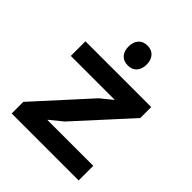

<svg xmlns="http://www.w3.org/2000/svg" viewBox="-237 -1024 1170 1170"><g transform="rotate(45 348.5 -439.0)"><path d="M637.2 -126V0H60.1V-100.1L369.1 -439.9L443.8 -501V-502.9H66.9V-628.9H633.8V-534.2L323.2 -193.8L242.2 -127.9V-126ZM431.2 -792Q431.2 -753.4 410.6 -730.2Q390.1 -707 353 -707Q315.9 -707 295.4 -730.2Q274.9 -753.4 274.9 -792Q274.9 -831.1 295.4 -854.5Q315.9 -877.9 353 -877.9Q390.1 -877.9 410.6 -854.5Q431.2 -831.1 431.2 -792Z"/></g></svg>

Font: Sinkin Sans 600 SemiBold
Style: Regular
Weight: 600
Designer: Keith Bates
Foundry: K-Type
Version: Sinkin Sans (version 1.0)  by Keith Bates   •   © 2014   www